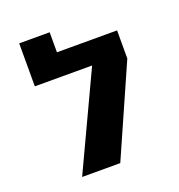

<svg xmlns="http://www.w3.org/2000/svg" viewBox="-127 -808 855 915"><g transform="rotate(-20 300.0 -350.5)"><path d="M530 -599.5V-457L328 0H134.5L361 -483H70.5V-701H225V-599.5Z"/></g></svg>

Font: JuliaMono
Style: Bold
Weight: 700
Monospace: yes
Designer: cormullion
Foundry: corm
Version: Version 0.055; ttfautohint (v1.8.4)